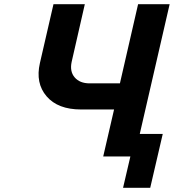

<svg xmlns="http://www.w3.org/2000/svg" viewBox="-20 -749 832 919"><path d="M323 -453Q313 -407 337.5 -378.5Q362 -350 409 -350H554L641 -729H792L649 -108H759L699 150H569L604 0H474L526 -225H368Q257 -225 203 -288Q149 -351 171 -447L236 -729H386Z"/></svg>

Font: Miedinger
Style: Bold-Italic
Weight: 700
Italic angle: -13°
Version: Version 001.000